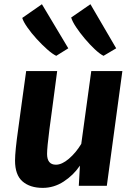

<svg xmlns="http://www.w3.org/2000/svg" viewBox="-20 -902 651 932"><path d="M187.5 10Q125.5 10 89.2 -21.5Q53 -53 53 -122.5Q53 -168 68.5 -276.5Q77.5 -342.5 87.5 -415.8Q97.5 -489 107 -557H257.5Q253 -522 246.2 -471.2Q239.5 -420.5 232.5 -367.8Q225.5 -315 220 -275Q208.5 -185.5 208.5 -155Q208.5 -102.5 251.5 -102.5Q280.5 -102.5 314.5 -131.5Q348.5 -160.5 374.5 -203.5L423 -557H574L498.5 0H362.5L368 -98Q336.5 -51.5 289.2 -20.8Q242 10 187.5 10ZM253 -631Q235 -639.5 209.5 -662Q184 -684.5 158 -713Q132 -741.5 112.8 -769Q93.5 -796.5 88 -815L183.5 -881.5L311.5 -667.5ZM482.5 -631Q464.5 -640 440 -663Q415.5 -686 391.5 -714.5Q367.5 -743 349.2 -770.5Q331 -798 325.5 -817L419 -881.5L544 -667.5Z"/></svg>

Font: Merriweather Sans Italic
Style: Bold
Weight: 700
Italic angle: -7.5°
Designer: Eben Sorkin
Foundry: Eben Sorkin
Version: Version 1.008; ttfautohint (v1.7.19-72a1) -l 8 -r 50 -G 200 